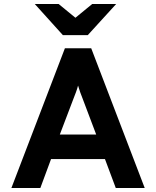

<svg xmlns="http://www.w3.org/2000/svg" viewBox="-20 -942 782 962"><path d="M560.1 0 505.9 -145H235.8L182.1 0H37.1L305.2 -700.2H437L705.1 0ZM393.1 -450.2Q387.7 -462.9 381.6 -480.5Q375.5 -498 371.1 -513.2Q367.2 -498 360.8 -480.5Q354.5 -462.9 349.1 -450.2L279.8 -268.1H461.9ZM419.9 -766.1H294.9L154.3 -921.9H273.9L357.9 -853L441.9 -921.9H562Z"/></svg>

Font: Overpass
Style: Bold
Weight: 700
Designer: Delve Withrington
Foundry: Delve Fonts
Version: Version 1.001